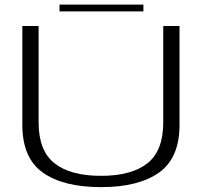

<svg xmlns="http://www.w3.org/2000/svg" viewBox="-20 -784 874 808"><path d="M405 3.5Q563 3.5 649.2 -57.8Q735.5 -119 735.5 -258.5V-674.5H667V-269Q667 -149.5 600.2 -96.8Q533.5 -44 405 -44Q276.5 -44 209.5 -96.8Q142.5 -149.5 142.5 -269V-674.5H74V-258.5Q74 -119 160.2 -57.8Q246.5 3.5 405 3.5ZM230.5 -736H583.5V-764.5H230.5Z"/></svg>

Font: Anybody Expanded Light
Style: Regular
Weight: 300
Width: 7
Version: Version 1.113;gftools[0.9.25]